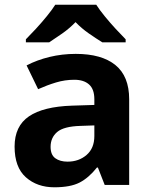

<svg xmlns="http://www.w3.org/2000/svg" viewBox="-20 -786 644 816"><path d="M302 -557Q412 -557 470.5 -509.5Q529 -462 529 -364V0H425L396 -74H392Q357 -30 318 -10Q279 10 211 10Q138 10 90 -32.5Q42 -75 42 -163Q42 -250 103 -291.5Q164 -333 286 -337L381 -340V-364Q381 -407 358.5 -427Q336 -447 296 -447Q256 -447 218 -435.5Q180 -424 142 -407L93 -508Q137 -531 190.5 -544Q244 -557 302 -557ZM323 -251Q251 -249 223 -225Q195 -201 195 -162Q195 -128 215 -113.5Q235 -99 267 -99Q315 -99 348 -127.5Q381 -156 381 -208V-253ZM389 -766Q403 -744 425.5 -716.5Q448 -689 472 -663Q496 -637 514 -619V-606H415Q389 -622 358 -643.5Q327 -665 301 -692Q275 -665 245 -644Q215 -623 189 -606H90V-619Q109 -638 132.5 -663.5Q156 -689 178.5 -716.5Q201 -744 215 -766Z"/></svg>

Font: Noto Sans Hanifi Rohingya
Style: Bold
Weight: 700
Designer: Monotype Design Team and DaltonMaag
Foundry: Google LLC
Version: Version 2.102; ttfautohint (v1.8.4.7-5d5b)